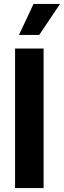

<svg xmlns="http://www.w3.org/2000/svg" viewBox="-20 -953 324 973"><path d="M200.9 0H56.4V-707.2H200.9ZM150 -933H284.2L178.8 -775.9H76.2Z"/></svg>

Font: Pretendard Variable
Style: Regular
Weight: 400
Designer: Base glyphs from Inter by Rasmus Andersson; Hangul glyphs from Noto Sans CJK(Source Han Sans) by Jang Soo-young and Kang
Foundry: Kil Hyung-jin
Version: Version 1.100;FEAKit 1.0